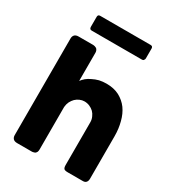

<svg xmlns="http://www.w3.org/2000/svg" viewBox="-235 -1152 1171 1286"><g transform="rotate(30 351.0 -508.5)"><path d="M252 -568.4Q261.7 -582 278.3 -596.7Q294.9 -610.4 316.4 -620.1Q338.9 -631.8 365.2 -638.7Q391.6 -644.5 420.9 -644.5Q477.5 -644.5 519.5 -623Q561.5 -600.6 588.9 -563.5Q616.2 -525.4 628.9 -474.6Q642.6 -423.8 642.6 -366.2Q642.6 -256.8 642.6 -38.1Q642.6 -19.5 633.8 -9.8Q626 0 608.4 0Q569.3 0 492.2 0Q470.7 0 462.9 -6.8Q455.1 -14.6 455.1 -35.2Q455.1 -145.5 455.1 -366.2Q455.1 -387.7 446.3 -406.2Q438.5 -424.8 424.8 -438.5Q410.2 -452.1 391.6 -460Q373 -467.8 351.6 -467.8Q334 -467.8 316.4 -460Q299.8 -453.1 285.2 -439.5Q272.5 -426.8 262.7 -408.2Q253.9 -389.6 252 -367.2Q252 -256.8 252 -37.1Q252 -28.3 249 -19.5Q245.1 -11.7 239.3 -6.8Q232.4 -2.9 226.6 -2Q220.7 0 213.9 0Q175.8 0 100.6 0Q79.1 0 69.3 -10.7Q59.6 -21.5 59.6 -38.1Q59.6 -173.8 59.6 -445.3Q59.6 -446.3 59.6 -449.2Q59.6 -486.3 59.6 -597.7Q59.6 -598.6 59.6 -600.6Q59.6 -646.5 59.6 -786.1Q59.6 -802.7 69.3 -813.5Q79.1 -824.2 100.6 -824.2Q137.7 -824.2 213.9 -824.2Q224.6 -824.2 239.3 -816.4Q245.1 -811.5 249 -802.7Q252 -794.9 252 -787.1Q252 -713.9 252 -568.4ZM138.7 -999Q138.7 -1016.6 156.2 -1016.6Q286.1 -1016.6 545.9 -1016.6Q553.7 -1016.6 558.6 -1012.7Q563.5 -1007.8 563.5 -999Q563.5 -973.6 563.5 -921.9Q563.5 -916 558.6 -909.2Q554.7 -902.3 545.9 -902.3Q416 -902.3 156.2 -902.3Q138.7 -902.3 138.7 -921.9Q138.7 -947.3 138.7 -999Z"/></g></svg>

Font: Cocogoose
Style: Regular
Weight: 400
Designer: Cosimo Lorenzo Pancini
Version: Version 1.000